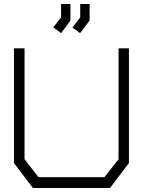

<svg xmlns="http://www.w3.org/2000/svg" viewBox="-20 -942 716 962"><path d="M531 0H145L50 -125V-700H103V-144L173 -54H503L574 -144V-700H626V-125ZM247 -805 286 -855V-922H333V-839L286 -776ZM343 -804 382 -855V-922H429V-839L381 -776Z"/></svg>

Font: Turret Road
Style: Regular
Weight: 400
Designer: Noponies
Foundry: Noponies
Version: Version 1.001; ttfautohint (v1.8)